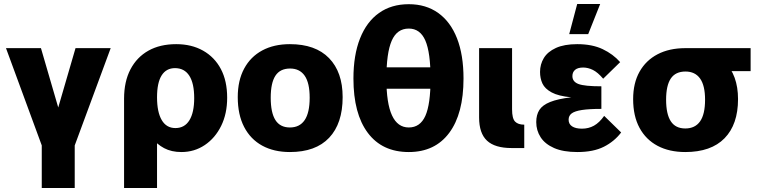

<svg xmlns="http://www.w3.org/2000/svg" viewBox="-20 -741 3791 961"><path d="M189 -74 206 33 10 -500H185L282 -167H261L358 -500H534L337 33L354 -74V200H189Z M601 -251 766 -274V200H601ZM601 -247Q601 -333 633 -394Q665 -455 723 -487.5Q781 -520 862 -520Q939 -520 996.5 -487.5Q1054 -455 1085.5 -395.5Q1117 -336 1117 -252Q1117 -172 1087 -111Q1057 -50 1005 -15Q953 20 888 20Q838 20 801.5 0.5Q765 -19 742 -50Q719 -81 709.5 -118.5Q700 -156 703 -192Q686 -201 662 -220Q638 -239 616 -250ZM858 -100Q904 -100 928 -139Q952 -178 952 -250Q952 -324 927.5 -362Q903 -400 856 -400Q812 -400 789 -363.5Q766 -327 766 -254Q766 -180 789.5 -140Q813 -100 858 -100Z M1431 20Q1351 20 1292.5 -12Q1234 -44 1202 -105.5Q1170 -167 1170 -255Q1170 -338 1202 -397.5Q1234 -457 1292.5 -488.5Q1351 -520 1431 -520Q1559 -520 1627 -450Q1695 -380 1695 -255Q1695 -123 1627.5 -51.5Q1560 20 1431 20ZM1431 -103Q1480 -103 1505 -140Q1530 -177 1530 -252Q1530 -326 1505 -362Q1480 -398 1432 -398Q1382 -398 1358.5 -362Q1335 -326 1335 -252Q1335 -177 1358.5 -140Q1382 -103 1431 -103Z M2026 20Q1893 20 1821 -76Q1749 -172 1749 -348Q1749 -465 1782 -548.5Q1815 -632 1877 -676Q1939 -720 2026 -720Q2112 -720 2173.5 -676Q2235 -632 2267.5 -549Q2300 -466 2300 -348Q2300 -172 2228.5 -76Q2157 20 2026 20ZM2026 -103Q2083 -103 2109 -161Q2135 -219 2135 -347Q2135 -478 2109 -538Q2083 -598 2026 -598Q1967 -598 1940.5 -537Q1914 -476 1914 -347Q1914 -224 1942 -163.5Q1970 -103 2026 -103ZM1884 -297V-404H2165V-297Z M2541 0Q2457 0 2417.5 -37Q2378 -74 2378 -153V-500H2543V-194Q2543 -148 2558 -132.5Q2573 -117 2604 -117V0Z M3089 -78Q3055 -33 3002.5 -6.5Q2950 20 2870 20Q2799 20 2753.5 0Q2708 -20 2686 -54Q2664 -88 2664 -130Q2664 -166 2679.5 -190.5Q2695 -215 2733.5 -230.5Q2772 -246 2839 -254Q2775 -260 2741 -278.5Q2707 -297 2695 -323Q2683 -349 2683 -381Q2683 -419 2702 -450.5Q2721 -482 2762.5 -501Q2804 -520 2869 -520Q2944 -520 2996.5 -495Q3049 -470 3084 -430L2999 -347Q2972 -379 2947.5 -391Q2923 -403 2899 -403Q2872 -403 2858.5 -391.5Q2845 -380 2845 -360Q2845 -332 2875.5 -320.5Q2906 -309 2990 -309V-196Q2929 -196 2893 -190.5Q2857 -185 2841.5 -173.5Q2826 -162 2826 -142Q2826 -120 2843.5 -108.5Q2861 -97 2893 -97Q2926 -97 2953 -112Q2980 -127 3004 -161ZM2869 -721H2984L2924 -570H2829Z M3149 -245Q3149 -325 3181 -382Q3213 -439 3271.5 -469.5Q3330 -500 3410 -500Q3538 -500 3606 -432.5Q3674 -365 3674 -245Q3674 -118 3606.5 -49Q3539 20 3410 20Q3330 20 3271.5 -11Q3213 -42 3181 -101Q3149 -160 3149 -245ZM3410 -98Q3459 -98 3484 -133.5Q3509 -169 3509 -242Q3509 -313 3484 -348Q3459 -383 3411 -383Q3361 -383 3337.5 -348Q3314 -313 3314 -242Q3314 -170 3337.5 -134Q3361 -98 3410 -98ZM3405 -500H3737V-385H3450Z"/></svg>

Font: Moderustic
Style: Bold
Weight: 700
Designer: Tural Alisoy
Foundry: TAFT Foundry
Version: Version 2.120